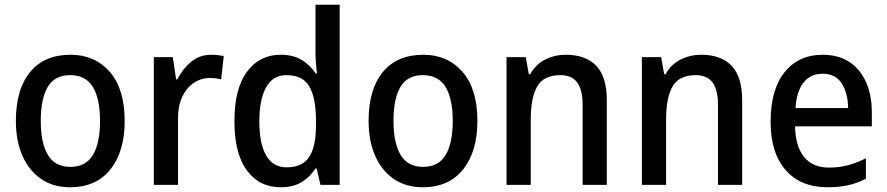

<svg xmlns="http://www.w3.org/2000/svg" viewBox="-20 -780 3742 810"><path d="M506 -270Q506 -141 446 -65.5Q386 10 275 10Q206 10 155 -24Q104 -58 75.5 -121Q47 -184 47 -270Q47 -403 107 -476Q167 -549 278 -549Q380 -549 443 -477Q506 -405 506 -270ZM152 -270Q152 -177 182 -126.5Q212 -76 277 -76Q342 -76 372 -126Q402 -176 402 -270Q402 -364 371.5 -413.5Q341 -463 276 -463Q211 -463 181.5 -413.5Q152 -364 152 -270Z M871 -549Q884 -549 898 -547.5Q912 -546 924 -544L913 -445Q903 -448 890 -449.5Q877 -451 866 -451Q829 -451 798 -430.5Q767 -410 749 -372Q731 -334 731 -282V0H629V-539H709L723 -445H728Q750 -489 786 -519Q822 -549 871 -549Z M1164 10Q1074 10 1021.5 -61Q969 -132 969 -269Q969 -406 1022 -477.5Q1075 -549 1164 -549Q1217 -549 1253 -527Q1289 -505 1312 -470H1317Q1315 -488 1313 -512Q1311 -536 1311 -555V-760H1413V0H1332L1316 -69H1311Q1288 -34 1253 -12Q1218 10 1164 10ZM1189 -74Q1256 -74 1284.5 -118Q1313 -162 1313 -250V-271Q1313 -366 1285.5 -414.5Q1258 -463 1188 -463Q1131 -463 1102.5 -411.5Q1074 -360 1074 -268Q1074 -174 1103 -124Q1132 -74 1189 -74Z M1994 -270Q1994 -141 1934 -65.5Q1874 10 1763 10Q1694 10 1643 -24Q1592 -58 1563.5 -121Q1535 -184 1535 -270Q1535 -403 1595 -476Q1655 -549 1766 -549Q1868 -549 1931 -477Q1994 -405 1994 -270ZM1640 -270Q1640 -177 1670 -126.5Q1700 -76 1765 -76Q1830 -76 1860 -126Q1890 -176 1890 -270Q1890 -364 1859.5 -413.5Q1829 -463 1764 -463Q1699 -463 1669.5 -413.5Q1640 -364 1640 -270Z M2367 -549Q2451 -549 2495.5 -502.5Q2540 -456 2540 -356V0H2438V-338Q2438 -400 2415.5 -431.5Q2393 -463 2344 -463Q2274 -463 2246.5 -415.5Q2219 -368 2219 -273V0H2117V-539H2198L2211 -467H2217Q2240 -509 2280.5 -529Q2321 -549 2367 -549Z M2938 -549Q3022 -549 3066.5 -502.5Q3111 -456 3111 -356V0H3009V-338Q3009 -400 2986.5 -431.5Q2964 -463 2915 -463Q2845 -463 2817.5 -415.5Q2790 -368 2790 -273V0H2688V-539H2769L2782 -467H2788Q2811 -509 2851.5 -529Q2892 -549 2938 -549Z M3451 -549Q3549 -549 3603.5 -482.5Q3658 -416 3658 -307V-247H3334Q3336 -162 3372.5 -117.5Q3409 -73 3477 -73Q3521 -73 3557.5 -83Q3594 -93 3633 -112V-26Q3596 -7 3558 1.5Q3520 10 3471 10Q3358 10 3294.5 -62.5Q3231 -135 3231 -266Q3231 -402 3290 -475.5Q3349 -549 3451 -549ZM3450 -469Q3400 -469 3370.5 -432.5Q3341 -396 3336 -324H3558Q3557 -387 3531 -428Q3505 -469 3450 -469Z"/></svg>

Font: Noto Sans Malayalam SemiCondensed Medium
Style: Regular
Weight: 500
Width: 4
Designer: Jelle Bosma - Monotype Design Team
Foundry: Monotype Imaging Inc.
Version: Version 2.104; ttfautohint (v1.8.4.7-5d5b)